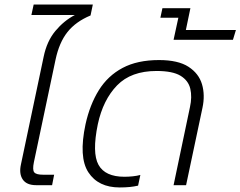

<svg xmlns="http://www.w3.org/2000/svg" viewBox="-20 -814 1057 844"><path d="M139 0Q97 0 80 -25Q63 -50 72 -91L172 -565Q186 -633 223.5 -678Q261 -723 309 -748H118L128 -794H388L378 -746Q313 -719 276.5 -673Q240 -627 224 -551L129 -101Q122 -67 130.5 -56.5Q139 -46 169 -46H218L209 0Z M506 10Q412 10 368.5 -56.5Q325 -123 356 -268Q375 -354 414.5 -417.5Q454 -481 519 -515.5Q584 -550 679 -550Q763 -550 808.5 -520.5Q854 -491 868 -443.5Q882 -396 870 -340L798 0H743L815 -343Q825 -388 816.5 -424Q808 -460 773.5 -481Q739 -502 668 -502Q556 -502 494.5 -438.5Q433 -375 410 -268Q384 -142 413 -89.5Q442 -37 527 -37Q545 -37 564 -39Q583 -41 597 -45L587 2Q570 6 550.5 8Q531 10 506 10Z M743 -639 764 -736H685L694 -778H817L797 -682H1017L1004 -639Z"/></svg>

Font: Kanit ExtraLight
Style: Italic
Weight: 275
Italic angle: -12°
Designer: Katatrad Team
Foundry: CadsonDemak
Version: Version 2.000; ttfautohint (v1.8.3)